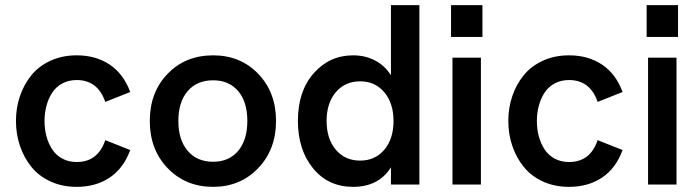

<svg xmlns="http://www.w3.org/2000/svg" viewBox="-20 -717 2713 746"><path d="M278 9Q221.5 9 176 -12Q130.5 -33 101.8 -68.8Q73 -104.5 57.5 -150.2Q42 -196 42 -247Q42 -298 57.5 -343.5Q73 -389 101.8 -424.5Q130.5 -460 176 -481Q221.5 -502 278 -502Q352.5 -502 406.2 -466Q460 -430 486 -359.5L389 -321Q360 -406 278 -406Q246.5 -406 222 -392.8Q197.5 -379.5 182.8 -356.8Q168 -334 160.5 -306Q153 -278 153 -247Q153 -215.5 160.5 -187.5Q168 -159.5 182.8 -136.8Q197.5 -114 222 -100.8Q246.5 -87.5 278 -87.5Q360.5 -87.5 389 -172.5L486 -134Q460 -63 406.2 -27Q352.5 9 278 9Z M808 9Q701.5 9 631.8 -63.2Q562 -135.5 562 -247Q562 -358.5 631.2 -430.2Q700.5 -502 808 -502Q914.5 -502 983.5 -430Q1052.5 -358 1052.5 -247Q1052.5 -136 983 -63.5Q913.5 9 808 9ZM808 -88.5Q870 -88.5 905.5 -131Q941 -173.5 941 -247Q941 -321 905.5 -363Q870 -405 808 -405Q745 -405 709 -362.8Q673 -320.5 673 -247Q673 -173.5 709.2 -131Q745.5 -88.5 808 -88.5Z M1352 9Q1255 9 1196.2 -63.2Q1137.5 -135.5 1137.5 -247Q1137.5 -363 1199 -432.5Q1260.5 -502 1352 -502Q1399 -502 1437.2 -482Q1475.5 -462 1499 -424.5V-697H1609.5V0H1499V-67Q1451.5 9 1352 9ZM1379.5 -93Q1437.5 -93 1473.2 -135.2Q1509 -177.5 1509 -247Q1509 -316 1473.2 -358.5Q1437.5 -401 1379.5 -401Q1320.5 -401 1284.8 -358.8Q1249 -316.5 1249 -247Q1249 -177.5 1284.8 -135.2Q1320.5 -93 1379.5 -93Z M1738 0V-493H1848.5V0ZM1732.5 -573.5V-697H1854.5V-573.5Z M2191 9Q2134.5 9 2089 -12Q2043.5 -33 2014.8 -68.8Q1986 -104.5 1970.5 -150.2Q1955 -196 1955 -247Q1955 -298 1970.5 -343.5Q1986 -389 2014.8 -424.5Q2043.5 -460 2089 -481Q2134.5 -502 2191 -502Q2265.5 -502 2319.2 -466Q2373 -430 2399 -359.5L2302 -321Q2273 -406 2191 -406Q2159.5 -406 2135 -392.8Q2110.5 -379.5 2095.8 -356.8Q2081 -334 2073.5 -306Q2066 -278 2066 -247Q2066 -215.5 2073.5 -187.5Q2081 -159.5 2095.8 -136.8Q2110.5 -114 2135 -100.8Q2159.5 -87.5 2191 -87.5Q2273.5 -87.5 2302 -172.5L2399 -134Q2373 -63 2319.2 -27Q2265.5 9 2191 9Z M2498 0V-493H2608.5V0ZM2492.5 -573.5V-697H2614.5V-573.5Z"/></svg>

Font: HK Grotesk SemiBold
Style: Regular
Weight: 600
Designer: Alfredo Marco Pradil
Foundry: Hanken Design Co.
Version: Version 3.001;FEAKit 1.0